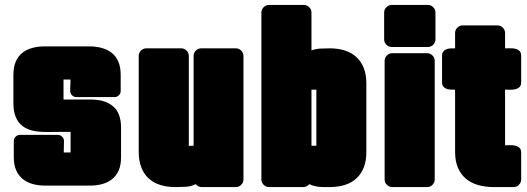

<svg xmlns="http://www.w3.org/2000/svg" viewBox="-20 -719 2112 769"><path d="M262.7 -108.4V-190.9Q255.9 -190.9 242.2 -190.9Q228.5 -190.9 213.4 -190.7Q198.2 -190.4 184.6 -190.4Q170.9 -190.4 163.6 -190.4Q133.8 -190.4 109.9 -196Q85.9 -201.7 69.1 -215.1Q52.2 -228.5 43 -250.5Q33.7 -272.5 33.7 -304.7V-419.9Q33.7 -449.7 42.7 -471.2Q51.8 -492.7 68.1 -506.3Q84.5 -520 107.7 -526.6Q130.9 -533.2 158.7 -533.2H337.9Q365.7 -533.2 388.9 -526.6Q412.1 -520 428.7 -506.3Q445.3 -492.7 454.3 -471.2Q463.4 -449.7 463.4 -419.9V-354.5Q463.4 -344.7 456.1 -337.4Q448.7 -330.1 439 -330.1H285.6Q275.9 -330.1 268.6 -337.4Q261.2 -344.7 261.2 -354.5V-365.7L262.2 -389.2V-400.4H234.4V-320.3H344.7Q400.4 -320.3 432.6 -293.5Q464.8 -266.6 464.8 -208V-88.9Q464.8 -59.1 455.8 -37.6Q446.8 -16.1 430.2 -2.4Q413.6 11.2 390.6 17.8Q367.7 24.4 339.8 24.4H161.1Q133.3 24.4 110.1 17.8Q86.9 11.2 70.3 -2.7Q53.7 -16.6 44.4 -37.8Q35.2 -59.1 35.2 -88.9V-154.3Q35.2 -164.1 42.5 -171.4Q49.8 -178.7 59.6 -178.7H211.9Q221.7 -178.7 229 -171.4Q236.3 -164.1 236.3 -154.3Q236.3 -143.1 235.8 -131.6Q235.4 -120.1 235.4 -108.4Z M764.2 18.6Q745.6 27.8 724.4 29.1Q703.1 30.3 682.6 30.3Q648.4 30.3 621.1 21.5Q593.8 12.7 574.7 -5.1Q555.7 -22.9 545.7 -49.3Q535.6 -75.7 535.6 -110.8V-495.1Q535.6 -507.3 544.7 -516.4Q553.7 -525.4 565.9 -525.4H706.1Q718.3 -525.4 727.3 -516.4Q736.3 -507.3 736.3 -495.1V-134.8H738.3H742.7L751 -135.3H755.4V-495.1Q755.4 -507.3 764.4 -516.4Q773.4 -525.4 785.6 -525.4H924.8Q937 -525.4 946 -516.4Q955.1 -507.3 955.1 -495.1V0Q955.1 12.2 946 21.2Q937 30.3 924.8 30.3H787.6Q773.4 30.3 764.2 18.6Z M1218.8 18.6Q1214.8 23.9 1208.5 27.1Q1202.1 30.3 1195.3 30.3H1057.1Q1044.9 30.3 1035.9 21.2Q1026.9 12.2 1026.9 0V-668.9Q1026.9 -681.2 1035.9 -690.2Q1044.9 -699.2 1057.1 -699.2H1197.3Q1209.5 -699.2 1218.5 -690.2Q1227.5 -681.2 1227.5 -668.9V-517.1Q1244.6 -523.4 1263.2 -524.4Q1281.7 -525.4 1300.3 -525.4Q1334.5 -525.4 1361.6 -516.6Q1388.7 -507.8 1407.7 -490.2Q1426.8 -472.7 1437 -446.3Q1447.3 -419.9 1447.3 -384.8V-110.8Q1447.3 -75.7 1437.3 -49.3Q1427.2 -22.9 1408.2 -5.1Q1389.2 12.7 1361.8 21.5Q1334.5 30.3 1300.3 30.3H1274.9Q1260.7 30.3 1246.3 27.6Q1231.9 24.9 1218.8 18.6ZM1227.5 -135.3H1247.1V-359.9H1227.5Z M1548.8 -530.8Q1536.6 -530.8 1527.6 -539.8Q1518.6 -548.8 1518.6 -561V-668.9Q1518.6 -681.2 1527.6 -690.2Q1536.6 -699.2 1548.8 -699.2H1693.8Q1706.1 -699.2 1715.1 -690.2Q1724.1 -681.2 1724.1 -668.9V-561Q1724.1 -548.8 1715.1 -539.8Q1706.1 -530.8 1693.8 -530.8ZM1721.2 0Q1721.2 12.2 1712.2 21.2Q1703.1 30.3 1690.9 30.3H1550.8Q1538.6 30.3 1529.5 21.2Q1520.5 12.2 1520.5 0V-475.6Q1520.5 -487.8 1529.5 -496.8Q1538.6 -505.9 1550.8 -505.9H1690.9Q1703.1 -505.9 1712.2 -496.8Q1721.2 -487.8 1721.2 -475.6Z M2002.9 -137.2Q2011.7 -137.2 2022.9 -137.5Q2034.2 -137.7 2043.9 -135.5Q2053.7 -133.3 2060.5 -127Q2067.4 -120.6 2067.4 -106.9V0Q2067.4 12.2 2058.3 21.2Q2049.3 30.3 2037.1 30.3H1959Q1924.3 30.3 1895.5 22.2Q1866.7 14.2 1846.2 -3.2Q1825.7 -20.5 1814.2 -47.1Q1802.7 -73.7 1802.7 -110.8V-359.9Q1794.4 -359.9 1785.2 -360.1Q1775.9 -360.4 1768.3 -363.3Q1760.7 -366.2 1755.6 -372.3Q1750.5 -378.4 1750.5 -390.1V-495.1Q1750.5 -506.8 1755.6 -512.9Q1760.7 -519 1768.3 -522Q1775.9 -524.9 1785.2 -525.1Q1794.4 -525.4 1802.7 -525.4V-586.9Q1802.7 -599.1 1811.8 -608.2Q1820.8 -617.2 1833 -617.2H1972.7Q1984.9 -617.2 1993.9 -608.2Q2002.9 -599.1 2002.9 -586.9V-525.4Q2011.7 -525.4 2022.9 -525.6Q2034.2 -525.9 2043.9 -523.7Q2053.7 -521.5 2060.5 -515.1Q2067.4 -508.8 2067.4 -495.1V-390.1Q2067.4 -376.5 2060.5 -370.1Q2053.7 -363.8 2043.9 -361.6Q2034.2 -359.4 2022.9 -359.6Q2011.7 -359.9 2002.9 -359.9Z"/></svg>

Font: Akaash Gobhi Moti
Style: Regular
Weight: 400
Designer: Kulbir Singh Thind, MD
Foundry: Punjab Online
Version: Version 1.200